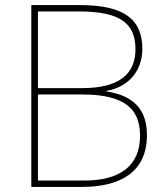

<svg xmlns="http://www.w3.org/2000/svg" viewBox="-20 -734 653 754"><path d="M294 -714H103V0H303C449 0 557 -56 557 -203C557 -293 516 -357 398 -375V-377C490 -393 539 -461 539 -542C539 -657 469 -714 294 -714ZM303 -388H129V-689H291C446 -689 512 -646 512 -541C512 -440 444 -388 303 -388ZM129 -363H300C443 -363 530 -325 530 -202C530 -79 447 -25 311 -25H129Z"/></svg>

Font: Noto Kufi Arabic Thin
Style: Regular
Weight: 100
Designer: Monotype Design Team, David Williams, Khaled Hosny
Foundry: Google LLC
Version: Version 2.109